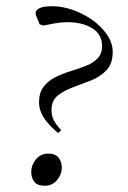

<svg xmlns="http://www.w3.org/2000/svg" viewBox="-20 -590 411 615"><path d="M166 -164Q135 -190 120 -213.5Q105 -237 105 -262Q105 -293 119.5 -312Q134 -331 157 -342.5Q180 -354 206 -362Q232 -370 255 -379Q278 -388 292.5 -403Q307 -418 307 -442Q307 -480 275.5 -499.5Q244 -519 195 -519Q186 -519 176 -518Q166 -517 154 -515L119 -508L107 -512L98 -534Q94 -542 94 -549Q94 -557 106 -563.5Q118 -570 149 -570Q179 -570 212.5 -558.5Q246 -547 275 -526.5Q304 -506 322.5 -479.5Q341 -453 341 -423Q341 -386 321 -365Q301 -344 272 -332.5Q243 -321 214 -310.5Q185 -300 165 -284Q145 -268 145 -238Q145 -218 153 -203.5Q161 -189 176 -173ZM123 5Q100 5 90 -7.5Q80 -20 80 -40Q80 -61 95 -79.5Q110 -98 135 -98Q157 -98 167.5 -85Q178 -72 178 -53Q178 -32 163 -13.5Q148 5 123 5Z"/></svg>

Font: Spectral SC Light
Style: Italic
Weight: 300
Italic angle: -10°
Designer: Jean-Baptiste Levee
Foundry: Production Type
Version: Version 2.001